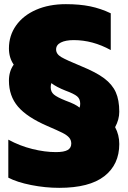

<svg xmlns="http://www.w3.org/2000/svg" viewBox="-20 -734 614 924"><path d="M20 121V-62Q75 -32 135.5 -17Q196 -2 249 -2Q288 -2 305.5 -12Q323 -22 323 -43Q323 -60 312.5 -72Q302 -84 280 -95Q258 -106 207 -128Q110 -170 66.5 -221Q23 -272 23 -346Q23 -391 46 -423Q23 -456 23 -501Q23 -563 57.5 -611.5Q92 -660 154 -687Q216 -714 297 -714Q363 -714 414 -703.5Q465 -693 513 -670V-493Q426 -541 335 -541Q296 -541 273 -529.5Q250 -518 250 -496Q250 -474 274.5 -459.5Q299 -445 372 -415Q443 -386 481.5 -357Q520 -328 537 -290.5Q554 -253 554 -196Q554 -159 534 -122Q554 -85 554 -41Q554 58 482 114Q410 170 265 170Q198 170 130 156.5Q62 143 20 121ZM366 -235Q366 -258 351 -270.5Q336 -283 295 -298Q252 -315 227 -334Q224 -324 224 -314Q224 -292 239.5 -279Q255 -266 295 -250Q322 -240 337 -232.5Q352 -225 363 -216Q366 -224 366 -235Z"/></svg>

Font: Prompt ExtraBold
Style: Regular
Weight: 800
Designer: Katatrad Team
Foundry: CadsonDemak
Version: Version 1.000